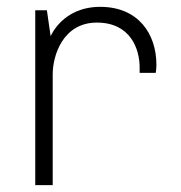

<svg xmlns="http://www.w3.org/2000/svg" viewBox="-20 -541 530 561"><path d="M388 -328H435C435 -328 437 -338 437 -352C437 -442 384 -521 273 -521C162 -521 128 -435 128 -435L117 -511H83V0H134V-324C134 -379 164 -475 263 -475C362 -475 388 -397 388 -344Z"/></svg>

Font: Chivo Light
Style: Regular
Weight: 300
Designer: Hector Gatti
Foundry: Omnibus-Type
Version: Version 1.003;PS 001.003;hotconv 1.0.70;makeotf.lib2.5.58329